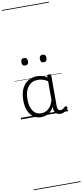

<svg xmlns="http://www.w3.org/2000/svg" viewBox="-226 -1507 1074 2504"><g transform="rotate(-10 311.5 -255.0)"><path d="M265 17Q210 17 166 -12Q122 -41 96.5 -98Q71 -155 71 -238Q71 -288 80.5 -331Q90 -374 109 -408.5Q128 -443 156 -467.5Q184 -492 220.5 -505.5Q257 -519 301 -519Q335 -519 368 -509Q401 -499 434 -479V-495Q434 -506 440.5 -510.5Q447 -515 461 -515Q475 -515 481 -510.5Q487 -506 487 -496V-91Q487 -70 491.5 -56.5Q496 -43 506 -36.5Q516 -30 531 -30Q541 -30 550.5 -33.5Q560 -37 569.5 -44.5Q579 -52 590 -63Q595 -69 601.5 -68.5Q608 -68 614 -61Q621 -55 622 -48Q623 -41 619 -34Q608 -19 592 -7.5Q576 4 558 10.5Q540 17 522 17Q501 17 485.5 11.5Q470 6 458.5 -5.5Q447 -17 441.5 -33.5Q436 -50 435 -72Q435 -76 434.5 -81.5Q434 -87 434 -92Q411 -47 382 -23.5Q353 0 322.5 8.5Q292 17 265 17ZM127 -242Q127 -180 143.5 -133Q160 -86 192.5 -59.5Q225 -33 274 -33Q306 -33 336.5 -46.5Q367 -60 392.5 -92.5Q418 -125 434 -181V-429Q399 -453 367 -461.5Q335 -470 302 -470Q270 -470 243 -460.5Q216 -451 194.5 -432Q173 -413 158 -385.5Q143 -358 135 -322Q127 -286 127 -242ZM176 -683Q154 -683 143.5 -695Q133 -707 133 -732Q133 -757 143.5 -769.5Q154 -782 176 -782Q198 -782 209 -769.5Q220 -757 220 -732Q221 -707 209.5 -695Q198 -683 176 -683ZM421 -683Q399 -683 388.5 -695Q378 -707 378 -732Q378 -757 388.5 -769.5Q399 -782 421 -782Q443 -782 454 -769.5Q465 -757 465 -732Q465 -707 454 -695Q443 -683 421 -683ZM0 928H623V938H0ZM0 -20H623V0H0ZM0 -505H623V-500H0ZM0 -1448H623V-1438H0Z"/></g></svg>

Font: Playwrite ID Guides
Style: Regular
Weight: 400
Designer: Veronika Burian, José Scaglione
Foundry: TypeTogether
Version: Version 1.003